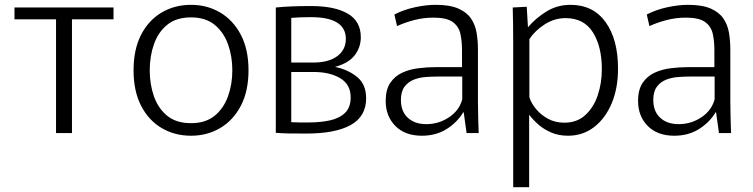

<svg xmlns="http://www.w3.org/2000/svg" viewBox="-20 -551 3116 795"><path d="M212 0V-471H40V-520H450V-471H278V0Z M771 11Q703 11 649 -21Q595 -53 564 -113.5Q533 -174 533 -260Q533 -346 564 -406.5Q595 -467 649 -499Q703 -531 771 -531Q838 -531 892 -499Q946 -467 977.5 -406.5Q1009 -346 1009 -260Q1009 -174 977.5 -113.5Q946 -53 892 -21Q838 11 771 11ZM771 -41Q831 -41 868.5 -71.5Q906 -102 924 -152Q942 -202 942 -260Q942 -318 924 -368Q906 -418 868.5 -448.5Q831 -479 771 -479Q710 -479 672.5 -448.5Q635 -418 617.5 -368Q600 -318 600 -260Q600 -202 617.5 -152Q635 -102 672.5 -71.5Q710 -41 771 -41Z M1248 2Q1207 2 1176 1.5Q1145 1 1122 -1V-520Q1153 -523 1187.5 -524.5Q1222 -526 1268 -526Q1366 -526 1420 -494.5Q1474 -463 1474 -397Q1474 -355 1448.5 -322Q1423 -289 1367 -274Q1421 -263 1458.5 -232.5Q1496 -202 1496 -144Q1496 -69 1432.5 -33.5Q1369 2 1248 2ZM1277 -292Q1341 -292 1376.5 -318.5Q1412 -345 1412 -390Q1412 -480 1267 -480Q1220 -480 1186 -477V-292ZM1259 -44Q1307 -44 1346 -52.5Q1385 -61 1408.5 -83.5Q1432 -106 1432 -148Q1432 -201 1389 -227Q1346 -253 1278 -253H1186V-45Q1201 -44 1220.5 -44Q1240 -44 1259 -44Z M1727 11Q1657 11 1617 -29.5Q1577 -70 1577 -133Q1577 -180 1596 -208Q1615 -236 1645.5 -250Q1676 -264 1712.5 -268.5Q1749 -273 1783 -273H1893V-343Q1893 -379 1886.5 -410Q1880 -441 1855 -459.5Q1830 -478 1775 -478Q1734 -478 1695.5 -468Q1657 -458 1624 -443L1613 -491Q1652 -511 1698 -521Q1744 -531 1784 -531Q1843 -531 1878 -515.5Q1913 -500 1930.5 -474Q1948 -448 1953.5 -415Q1959 -382 1959 -345V-130Q1959 -101 1960 -65Q1961 -29 1962 0H1912L1900 -86H1898Q1873 -44 1829 -16.5Q1785 11 1727 11ZM1745 -37Q1797 -37 1839.5 -65.5Q1882 -94 1894 -140V-234H1790Q1768 -234 1742 -232Q1716 -230 1693 -221Q1670 -212 1655 -192Q1640 -172 1640 -137Q1640 -90 1668.5 -63.5Q1697 -37 1745 -37Z M2105 -374Q2105 -413 2104.5 -450Q2104 -487 2103 -520L2161 -523L2166 -439H2167Q2197 -475 2242 -503Q2287 -531 2342 -531Q2436 -531 2487.5 -459.5Q2539 -388 2539 -267Q2539 -185 2512.5 -122.5Q2486 -60 2439.5 -24.5Q2393 11 2332 11Q2293 11 2262 -2.5Q2231 -16 2208.5 -36Q2186 -56 2172 -75H2171V224H2105ZM2317 -43Q2369 -43 2403.5 -74.5Q2438 -106 2455 -156.5Q2472 -207 2472 -265Q2472 -358 2435 -417Q2398 -476 2322 -476Q2275 -476 2234.5 -449.5Q2194 -423 2172 -389V-148Q2180 -123 2200 -99Q2220 -75 2249.5 -59Q2279 -43 2317 -43Z M2772 11Q2702 11 2662 -29.5Q2622 -70 2622 -133Q2622 -180 2641 -208Q2660 -236 2690.5 -250Q2721 -264 2757.5 -268.5Q2794 -273 2828 -273H2938V-343Q2938 -379 2931.5 -410Q2925 -441 2900 -459.5Q2875 -478 2820 -478Q2779 -478 2740.5 -468Q2702 -458 2669 -443L2658 -491Q2697 -511 2743 -521Q2789 -531 2829 -531Q2888 -531 2923 -515.5Q2958 -500 2975.5 -474Q2993 -448 2998.5 -415Q3004 -382 3004 -345V-130Q3004 -101 3005 -65Q3006 -29 3007 0H2957L2945 -86H2943Q2918 -44 2874 -16.5Q2830 11 2772 11ZM2790 -37Q2842 -37 2884.5 -65.5Q2927 -94 2939 -140V-234H2835Q2813 -234 2787 -232Q2761 -230 2738 -221Q2715 -212 2700 -192Q2685 -172 2685 -137Q2685 -90 2713.5 -63.5Q2742 -37 2790 -37Z"/></svg>

Font: Murecho Light
Style: Regular
Weight: 300
Designer: Neil Summerour
Foundry: Positype
Version: Version 1.010; ttfautohint (v1.8.3)